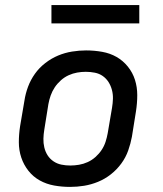

<svg xmlns="http://www.w3.org/2000/svg" viewBox="-20 -726 640 754"><path d="M255 8Q223 8 192.5 2.5Q162 -3 136 -17.5Q110 -32 91.5 -55.5Q73 -79 63.5 -107.5Q54 -136 54 -167.5Q54 -199 59 -231L76 -331Q80 -358 90 -385Q100 -412 117 -436Q134 -460 158 -478.5Q182 -497 208.5 -508Q235 -519 263 -523.5Q291 -528 318 -528Q350 -528 381 -522.5Q412 -517 437.5 -502.5Q463 -488 482 -464.5Q501 -441 510 -412.5Q519 -384 519 -352.5Q519 -321 514 -289L498 -189Q493 -162 483.5 -135Q474 -108 456.5 -84Q439 -60 415.5 -41.5Q392 -23 365 -12Q338 -1 310.5 3.5Q283 8 255 8ZM256 -76Q273 -76 290.5 -79Q308 -82 324.5 -89.5Q341 -97 355 -109.5Q369 -122 379 -137Q389 -152 394.5 -169Q400 -186 403 -203L420 -303Q423 -321 423.5 -338.5Q424 -356 419.5 -373Q415 -390 406 -404Q397 -418 383.5 -427.5Q370 -437 352.5 -440.5Q335 -444 317 -444Q300 -444 283 -441Q266 -438 249.5 -430.5Q233 -423 219 -410.5Q205 -398 195 -383Q185 -368 179 -351Q173 -334 170 -317L154 -217Q151 -199 150.5 -181.5Q150 -164 154 -147Q158 -130 167 -116Q176 -102 190 -92.5Q204 -83 221 -79.5Q238 -76 256 -76ZM182 -634V-706H527V-634Z"/></svg>

Font: Iosevka SS04 Medium Extended
Style: Italic
Weight: 500
Width: 7
Italic angle: -9°
Monospace: yes
Designer: Belleve Invis
Foundry: Belleve Invis
Version: Version 19.0.0; ttfautohint (v1.8.4)